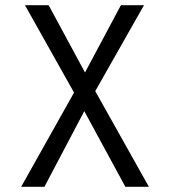

<svg xmlns="http://www.w3.org/2000/svg" viewBox="-20 -720 656 740"><path d="M463.2 0 284 -330 76.2 -700H167.5L327.8 -403.2L553.8 0ZM61.5 0 285 -398.2 446 -700H535L325 -329.8L151.2 0Z"/></svg>

Font: Overpass Mono Light
Style: Regular
Weight: 300
Monospace: yes
Designer: Delve Withrington, Dave Bailey
Foundry: Delve Fonts LLC
Version: Version 4.000